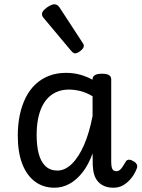

<svg xmlns="http://www.w3.org/2000/svg" viewBox="-20 -859 664 896"><path d="M234 17Q182 17 143.5 -11.5Q105 -40 84 -94Q63 -148 63 -226Q63 -278 72.5 -323Q82 -368 100.5 -404.5Q119 -441 146.5 -466.5Q174 -492 209.5 -505.5Q245 -519 288 -519Q322 -519 352 -511Q382 -503 412 -487V-490Q412 -502 423 -508.5Q434 -515 456 -515Q478 -515 488.5 -508.5Q499 -502 499 -489V-104Q499 -88 501.5 -78Q504 -68 509.5 -64Q515 -60 523 -60Q531 -60 537.5 -64.5Q544 -69 550.5 -78.5Q557 -88 566 -103Q570 -112 579 -113.5Q588 -115 600 -108Q613 -102 618 -92.5Q623 -83 618 -72Q609 -48 593 -28Q577 -8 556.5 4.5Q536 17 510 17Q486 17 468.5 10Q451 3 438.5 -10.5Q426 -24 420 -43Q414 -62 413 -86Q413 -99 412.5 -113.5Q412 -128 412 -143Q393 -90 365 -54.5Q337 -19 304 -1Q271 17 234 17ZM151 -228Q151 -180 160.5 -142.5Q170 -105 192 -84Q214 -63 248 -63Q283 -63 315 -94Q347 -125 372 -182Q397 -239 412 -318V-410Q381 -428 353.5 -434.5Q326 -441 301 -441Q273 -441 249.5 -432Q226 -423 207.5 -405.5Q189 -388 176.5 -362.5Q164 -337 157.5 -303.5Q151 -270 151 -228ZM330 -610Q326 -610 321.5 -613Q317 -616 311 -623L188 -770Q181 -778 178.5 -782.5Q176 -787 176 -794Q176 -803 186.5 -813.5Q197 -824 210.5 -831.5Q224 -839 234 -839Q248 -839 258 -824L365 -660Q370 -653 370.5 -650Q371 -647 371 -644Q371 -634 356 -622Q341 -610 330 -610Z"/></svg>

Font: Playwrite GB S
Style: Regular
Weight: 400
Designer: Veronika Burian, José Scaglione
Foundry: TypeTogether
Version: Version 1.000